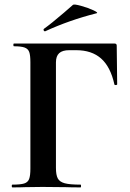

<svg xmlns="http://www.w3.org/2000/svg" viewBox="-20 -814 566 834"><path d="M34 -12Q69 -12 85 -17Q101 -22 106.5 -36.5Q112 -51 112 -81V-544Q112 -574 107 -588Q102 -602 87 -607.5Q72 -613 41 -613Q38 -613 38 -619Q38 -625 41 -625H477Q487 -625 487 -616L489 -448Q489 -445 483.5 -444.5Q478 -444 477 -447Q460 -524 419 -560Q378 -596 311 -596H281Q251 -596 237 -583Q223 -570 223 -543V-85Q223 -54 231 -39Q239 -24 261 -18Q283 -12 330 -12Q332 -12 332 -6Q332 0 330 0Q289 0 266 -1L164 -2L89 -1Q69 0 34 0Q31 0 31 -6Q31 -12 34 -12ZM175 -678Q171 -678 169.5 -682.5Q168 -687 171 -689Q202 -711 258 -759Q271 -771 297 -793Q302 -797 332.5 -788.5Q363 -780 386.5 -769Q410 -758 398 -756Q280 -726 176 -678Z"/></svg>

Font: Cormorant SC
Style: Bold
Weight: 700
Designer: Christian Thalmann (Catharsis Fonts)
Foundry: Catharsis Fonts
Version: Version 4.000